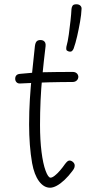

<svg xmlns="http://www.w3.org/2000/svg" viewBox="-20 -869 422 897"><path d="M143 -653Q145 -669 151 -675.5Q157 -682 169 -682Q177 -682 182.5 -679Q188 -676 191 -670Q194 -664 193 -654Q184 -579 178 -517Q172 -455 169.5 -399.5Q167 -344 167 -285Q167 -215 174 -159.5Q181 -104 193 -71.5Q205 -39 216 -39Q224 -39 236 -48.5Q248 -58 260.5 -72.5Q273 -87 284 -103Q291 -112 295.5 -115.5Q300 -119 305 -119Q311 -119 316.5 -115.5Q322 -112 325.5 -107Q329 -102 329 -96Q329 -90 327 -84.5Q325 -79 318 -70Q301 -47 282 -29Q263 -11 245.5 -1.5Q228 8 214 8Q185 8 162.5 -22Q140 -52 130 -107Q123 -147 119.5 -192.5Q116 -238 116 -288Q116 -349 119.5 -404.5Q123 -460 129 -520Q135 -580 143 -653ZM75 -479Q64 -478 57.5 -484.5Q51 -491 51 -501Q51 -511 56.5 -517Q62 -523 74 -524Q105 -527 130.5 -529Q156 -531 182.5 -531.5Q209 -532 242 -532.5Q275 -533 319 -533Q331 -533 338 -527Q345 -521 346 -511Q346 -500 338.5 -493Q331 -486 319 -486Q289 -486 263 -485.5Q237 -485 210 -484.5Q183 -484 151 -482.5Q119 -481 75 -479ZM300 -629Q291 -632 290 -637Q289 -642 290 -650Q297 -675 301.5 -708Q306 -741 309.5 -773Q313 -805 314 -827Q315 -837 319.5 -843Q324 -849 337 -849Q349 -849 355.5 -842.5Q362 -836 361 -827Q360 -801 354 -767Q348 -733 340.5 -700Q333 -667 324 -642Q321 -634 315.5 -630Q310 -626 300 -629Z"/></svg>

Font: Playpen Sans ExtraLight
Style: Regular
Weight: 250
Designer: Laura Meseguer, Veronika Burian, José Scaglione
Foundry: TypeTogether
Version: Version 1.001